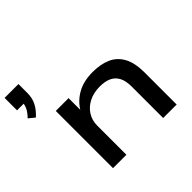

<svg xmlns="http://www.w3.org/2000/svg" viewBox="-229 -967 1167 1167"><g transform="rotate(-45 354.0 -384.0)"><path d="M3 -549 -36 -581Q-11 -606 0 -629Q11 -652 12 -678L32 -661H-47V-768H72V-691Q72 -647 54.5 -613.5Q37 -580 3 -549ZM117 0V-492H227V-383H222Q253 -438 308.5 -469.5Q364 -501 442 -501Q511 -501 560.5 -479Q610 -457 637 -407.5Q664 -358 664 -275V0H548V-270Q548 -320 532 -350Q516 -380 486 -394Q456 -408 411 -408Q357 -408 316.5 -387Q276 -366 254 -330.5Q232 -295 232 -251V0Z"/></g></svg>

Font: Nunito Sans 10pt Expanded SemiBold
Style: Regular
Weight: 600
Width: 7
Designer: Vernon Adams
Foundry: Vernon Adams
Version: Version 3.101;gftools[0.9.27]